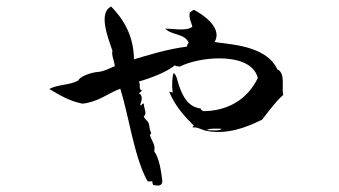

<svg xmlns="http://www.w3.org/2000/svg" viewBox="-20 -533 1040 589"><path d="M849 -242C843 -262 857 -309 831 -320C815 -354 785 -372 749 -384C716 -395 677 -399 638 -404C648 -420 645 -436 637 -450C624 -473 595 -492 575 -503C570 -501 567 -497 562 -495C559 -474 567 -466 570 -451C553 -436 504 -446 487 -445C507 -424 548 -431 559 -401C555 -399 554 -395 554 -390C493 -383 422 -360 391 -351C390 -425 358 -475 321 -513C302 -504 299 -482 302 -458C306 -428 319 -395 325 -377C321 -365 331 -346 332 -330C321 -326 299 -313 278 -312C263 -311 226 -300 220 -286C193 -271 160 -275 131 -260C162 -242 192 -223 233 -215C281 -220 310 -246 349 -261C375 -179 391 -54 431 20C435 28 446 20 448 25C448 25 446 34 453 35C463 37 478 39 478 22C474 -7 470 -45 453 -69C458 -89 445 -100 440 -119C439 -122 447 -120 442 -129C438 -137 439 -148 436 -155C433 -163 423 -168 421 -176C421 -176 426 -180 426 -184C427 -194 422 -200 421 -215C414 -218 414 -203 410 -213C417 -227 417 -242 406 -247L416 -255C403 -259 413 -271 406 -283C443 -293 495 -314 517 -333C521 -327 526 -332 530 -328C559 -343 607 -354 652 -354C707 -354 759 -339 771 -294C742 -233 684 -192 602 -192C602 -196 595 -194 596 -200C557 -205 541 -237 530 -268C524 -284 522 -305 512 -309C509 -296 506 -273 510 -249L499 -252C516 -209 545 -177 575 -147C575 -147 568 -144 572 -142C585 -144 598 -135 611 -132C675 -119 734 -141 784 -166C805 -192 824 -220 849 -242ZM659 -138C661 -130 615 -134 615 -134C618 -140 650 -138 659 -138Z"/></svg>

Font: Yuji Syuku Std R
Style: Regular
Weight: 400
Designer: Kataoka Yuji
Foundry: Kinuta Font Factory
Version: Version 3.000;hotconv 1.0.111;makeotfexe 2.5.65597